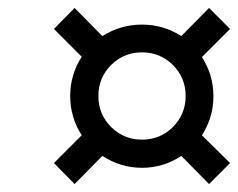

<svg xmlns="http://www.w3.org/2000/svg" viewBox="-20 -494 600 484"><path d="M238 -101 168 -30 116 -83 186 -153Q157 -198 157 -252Q157 -306 186 -351L116 -421L168 -474L238 -403Q284 -432 338 -432Q392 -432 437 -403L507 -474L560 -421L489 -350Q518 -305 518 -251.5Q518 -198 489 -153L560 -83L507 -30L437 -101Q392 -71 338 -71Q284 -71 238 -101ZM260 -174Q292 -142 338 -142Q384 -142 416 -174Q448 -206 448 -252Q448 -298 416 -330Q384 -362 338 -362Q292 -362 260 -330Q228 -298 228 -252Q228 -206 260 -174Z"/></svg>

Font: Titillium Web
Style: Italic
Weight: 400
Italic angle: -13°
Version: Version 1.002;PS 57.000;hotconv 1.0.70;makeotf.lib2.5.55311